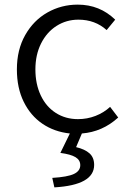

<svg xmlns="http://www.w3.org/2000/svg" viewBox="-20 -565 581 830"><path d="M327 149Q327 127 306.5 114.5Q286 102 241 96L282 12Q215 5 163.5 -30Q112 -65 82.5 -125Q53 -185 53 -265Q53 -350 89 -413.5Q125 -477 185 -511Q245 -545 316 -545Q411 -545 478 -480L441 -435Q391 -480 319 -480Q267 -480 224.5 -453Q182 -426 157.5 -377Q133 -328 133 -265Q133 -202 156 -153Q179 -104 221 -77Q263 -50 317 -50Q357 -50 393 -64Q429 -78 456 -103L491 -57Q423 5 334 12L309 71Q347 80 367 98Q387 116 387 148Q387 235 215 245L206 204Q272 200 299.5 187Q327 174 327 149Z"/></svg>

Font: Nebula Sans Book
Style: Regular
Weight: 400
Designer: Paul D. Hunt for Adobe (as Source Sans)
Foundry: Nebula Entertainment & Broadcasting LLC
Version: Version 1.010